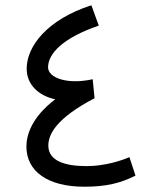

<svg xmlns="http://www.w3.org/2000/svg" viewBox="-20 -702 612 727"><path d="M470 -107C438 -93 375 -73 308 -73C225 -73 163 -93 163 -151C163 -194 194 -255 338 -330L331 -402C231 -380 162 -409 162 -447C162 -501 222 -560 354 -605L326 -682C158 -628 81 -526 81 -442C81 -380 128 -339 189 -326C101 -259 80 -192 80 -147C80 -53 161 5 299 5C384 5 437 -9 493 -37Z"/></svg>

Font: Noto Sans Math
Style: Regular
Weight: 400
Designer: Monotype Design Team, Delve Withrington, Jeff Kellem
Foundry: Monotype Imaging Inc., Delve Fonts LLC
Version: Version 3.000